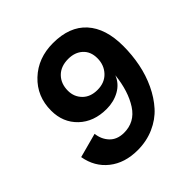

<svg xmlns="http://www.w3.org/2000/svg" viewBox="-181 -811 962 962"><g transform="rotate(-45 300.0 -330.0)"><path d="M256 10Q165 10 105 -37.5Q45 -85 31 -166L161 -201Q166 -158 193 -129.5Q220 -101 267 -100Q345 -99 388 -165.5Q431 -232 442 -335Q425 -292 384 -269Q343 -246 292 -246Q201 -246 145 -299.5Q89 -353 89 -437Q89 -538 159 -604Q229 -670 335 -670Q452 -670 513 -602.5Q574 -535 574 -411Q574 -347 562 -286.5Q550 -226 524.5 -172Q499 -118 462.5 -77.5Q426 -37 372.5 -13.5Q319 10 256 10ZM327 -346Q378 -346 408.5 -378.5Q439 -411 439 -459Q439 -506 409.5 -533Q380 -560 333 -560Q280 -560 249.5 -529Q219 -498 219 -448Q219 -405 248 -375.5Q277 -346 327 -346Z"/></g></svg>

Font: Elaine Sans SemiBold
Style: Italic
Weight: 600
Italic angle: -13°
Designer: Wei Huang
Foundry: Wei Huang
Version: Version 2.001;December 24, 2019;FontCreator 12.0.0.2547 64-b